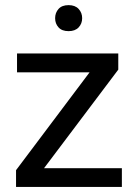

<svg xmlns="http://www.w3.org/2000/svg" viewBox="-20 -740 536 760"><path d="M47.4 -453.6V-528.3H448.2V-464.4L154.3 -74.2H462.4V0H43.5V-66.4L334.5 -453.6ZM251.5 -719.7Q277.3 -719.7 291.3 -704.6Q305.2 -689.5 305.2 -668Q305.2 -646.5 291.3 -631.6Q277.3 -616.7 251.5 -616.7Q225.1 -616.7 211.7 -631.6Q198.2 -646.5 198.2 -668Q198.2 -689.5 211.7 -704.6Q225.1 -719.7 251.5 -719.7Z"/></svg>

Font: Roboto21382017
Style: Regular
Weight: 400
Designer: Christian Robertson
Foundry: Google
Version: Version 2.138; 2017